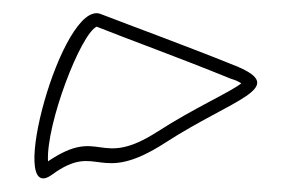

<svg xmlns="http://www.w3.org/2000/svg" viewBox="-20 -602 437 288"><path d="M52 -360C49 -416 101 -551 125 -562C175 -542 245 -517 326 -484C333 -482 339 -479 342 -477C324 -463 273 -441 217 -405C127 -347 132 -414 52 -360ZM58 -340C128 -391 126 -322 228 -388C330 -454 414 -470 334 -503C252 -536 180 -562 131 -581C73 -604 -12 -289 58 -340Z"/></svg>

Font: CiSf CamouflageKit II
Style: Outline
Weight: 400
Version: Version 1